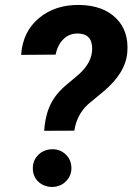

<svg xmlns="http://www.w3.org/2000/svg" viewBox="-20 -741 530 768"><path d="M156.7 -217.8Q161.1 -281.2 182.9 -325Q204.6 -368.7 250.2 -405.5Q295.9 -442.4 311.5 -459.5Q353.5 -505.9 348.1 -558.1Q343.3 -605.5 293 -606.9Q258.3 -607.9 234.4 -585Q210.4 -562 202.6 -522.5L64.5 -521.5Q70.8 -614.3 136 -668.7Q201.2 -723.1 299.8 -721.2Q392.1 -719.2 443.8 -668.5Q495.6 -617.7 489.3 -533.2Q483.4 -450.2 394.5 -375.5L332 -323.7Q287.1 -282.2 277.3 -218.3ZM111.3 -65.4Q110.4 -98.1 132.3 -120.6Q154.3 -143.1 187.5 -144Q218.8 -145 241.7 -124.3Q264.6 -103.5 265.6 -70.8Q266.6 -40 245.1 -17.1Q223.6 5.9 189.5 6.8Q156.7 6.8 134.5 -13.2Q112.3 -33.2 111.3 -65.4Z"/></svg>

Font: RobotoDraft
Style: Bold Italic
Weight: 700
Italic angle: -12°
Version: Version 2.001150; 2014